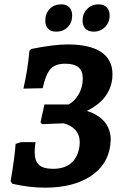

<svg xmlns="http://www.w3.org/2000/svg" viewBox="-20 -854 569 886"><path d="M37 -6 29 -18Q48 -128 52 -190L77 -198H144Q140 -175 140 -153Q140 -111 160 -93Q180 -75 225 -75Q278 -75 309 -102Q340 -129 347 -181Q348 -187 348 -197Q348 -264 274 -285L174 -281L167 -290L185 -372H297Q326 -388 344 -420.5Q362 -453 362 -492Q362 -527 342 -543.5Q322 -560 281 -560Q235 -560 213 -535.5Q191 -511 177 -447L88 -445Q107 -526 116 -620L124 -628Q228 -649 293 -649Q394 -649 446.5 -614Q499 -579 499 -512Q499 -498 498 -491Q492 -443 464 -406.5Q436 -370 381 -342Q435 -325 463 -291Q491 -257 491 -208Q491 -201 489 -185Q478 -93 397.5 -40.5Q317 12 188 12Q115 12 37 -6ZM189 -759Q189 -792 209.5 -813Q230 -834 263 -834Q287 -834 300 -820Q313 -806 313 -783Q313 -750 292.5 -729Q272 -708 239 -708Q214 -708 201.5 -722Q189 -736 189 -759ZM361 -759Q361 -791 382 -812.5Q403 -834 435 -834Q459 -834 472.5 -820Q486 -806 486 -783Q486 -751 465 -729.5Q444 -708 412 -708Q387 -708 374 -722Q361 -736 361 -759Z"/></svg>

Font: Alegreya SC
Style: Bold Italic
Weight: 700
Italic angle: -7°
Designer: Juan Pablo del Peral
Foundry: Huerta Tipografica
Version: Version 2.007; ttfautohint (v1.6)